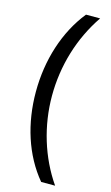

<svg xmlns="http://www.w3.org/2000/svg" viewBox="-133 -766 560 971"><g transform="rotate(15 147.0 -280.0)"><path d="M46 -276C46 -111 94 43 190 158H263C177 34 130 -121 130 -277C130 -435 176 -589 264 -718H190C96 -601 46 -443 46 -276Z"/></g></svg>

Font: Noto Sans Lao Looped Condensed
Style: Regular
Weight: 400
Width: 3
Designer: Mark Frömberg, Ben Mitchell
Foundry: The Fontpad Ltd
Version: Version 1.003